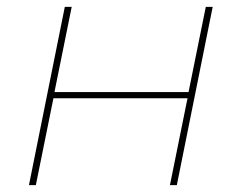

<svg xmlns="http://www.w3.org/2000/svg" viewBox="-20 -537 701 557"><path d="M64 0 168 -517H188L138 -270H527L577 -517H597L493 0H473L524 -252H135L84 0Z"/></svg>

Font: Montserrat Thin
Style: Italic
Weight: 100
Italic angle: -11.3°
Designer: Julieta Ulanovsky
Foundry: Julieta Ulanovsky
Version: Version 9.000; ttfautohint (v1.8.4.7-5d5b)